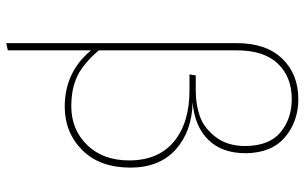

<svg xmlns="http://www.w3.org/2000/svg" viewBox="-200 -577 974 614"><g transform="rotate(90 287.0 -270.0)"><path d="M320 -11Q394 -11 443.5 -61.5Q493 -112 493 -196Q493 -289 433 -339Q373 -389 268 -389H218L221 -409H270Q314 -409 351.5 -422Q389 -435 418 -472.5Q447 -510 447 -568Q446 -645 402.5 -680.5Q359 -716 297 -716Q226 -716 183.5 -671.5Q141 -627 141 -540V-99Q183 -50 223 -30.5Q263 -11 320 -11ZM307 -399Q400 -397 458 -345Q516 -293 516 -200Q516 -102 460 -46Q404 10 321 10Q211 10 141 -74V192L118 197V-541Q118 -634 167.5 -685.5Q217 -737 297 -737Q368 -737 418.5 -694.5Q469 -652 470 -569Q470 -492 426.5 -448.5Q383 -405 307 -399Z"/></g></svg>

Font: FiraSans
Style: Regular
Weight: 150
Designer: Carrois Corporate & Edenspiekermann AG
Foundry: Carrois Corporate GbR & Edenspiekermann AG
Version: Version 3.106;PS 003.106;hotconv 1.0.70;makeotf.lib2.5.58329